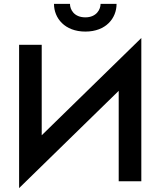

<svg xmlns="http://www.w3.org/2000/svg" viewBox="-20 -930 823 985"><path d="M257 -910C257 -837 312 -768 418 -768C524 -768 578 -837 578 -910H496C496 -882 475 -841 418 -841C359 -841 339 -882 339 -910ZM194 -700H78V35L589 -464V0H705V-735L194 -236Z"/></svg>

Font: Jost Medium
Style: Regular
Weight: 500
Version: Version 3.710